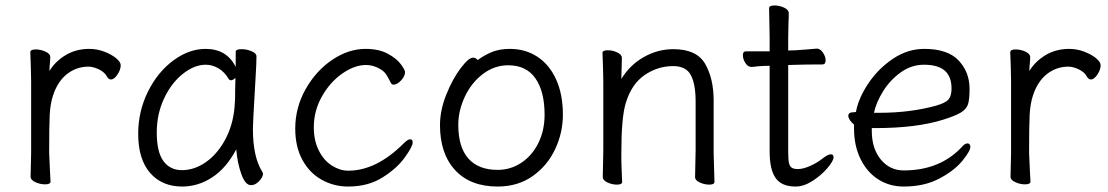

<svg xmlns="http://www.w3.org/2000/svg" viewBox="-20 -665 4058 703"><path d="M93 -416 91 -474Q91 -484 111 -484Q129 -484 146.5 -476Q164 -468 164 -456Q164 -446 162.5 -431.5Q161 -417 161 -405Q182 -440 220 -463Q258 -486 307 -486Q335 -486 361.5 -476Q388 -466 405 -452Q422 -438 422 -426Q422 -410 410 -392Q398 -374 386 -374Q378 -374 372 -384Q363 -401 342 -411Q321 -421 304 -421Q260 -421 225.5 -394Q191 -367 174 -315Q164 -284 162 -244Q160 -204 160 -106Q160 -101 163 -38Q165 -8 165 0Q165 10 145 10Q127 10 109.5 2Q92 -6 92 -18L94 -106V-367Z M912 -314Q906 -214 906 -193Q906 -89 941 -35Q943 -31 943 -29Q943 -17 929 -2Q915 13 899 13Q878 13 863.5 -28Q849 -69 845 -118Q809 -50 757.5 -16Q706 18 647 18Q573 18 529.5 -32Q486 -82 486 -175Q486 -257 521.5 -329Q557 -401 614.5 -443.5Q672 -486 733 -486Q810 -486 843 -420V-475Q843 -485 864 -485Q883 -485 901 -477.5Q919 -470 919 -459V-457Q919 -434 916 -385Q913 -336 912 -314ZM825 -371Q821 -371 818 -375Q802 -402 779.5 -415Q757 -428 733 -428Q692 -428 650 -395Q608 -362 581 -305Q554 -248 554 -180Q554 -108 578.5 -75Q603 -42 646 -42Q694 -42 737.5 -74Q781 -106 809 -162.5Q837 -219 840 -291Q841 -301 841 -335L842 -380Q833 -371 825 -371Z M1255 18Q1202 18 1157.5 -7Q1113 -32 1087 -80Q1061 -128 1061 -194Q1061 -271 1099 -338.5Q1137 -406 1196.5 -446Q1256 -486 1318 -486Q1367 -486 1399.5 -468.5Q1432 -451 1447.5 -430Q1463 -409 1463 -401Q1463 -386 1448.5 -370.5Q1434 -355 1421 -355Q1415 -355 1412 -360Q1409 -365 1403.5 -376Q1398 -387 1392.5 -394.5Q1387 -402 1380 -407Q1351 -427 1320 -427Q1278 -427 1233 -395.5Q1188 -364 1158.5 -311.5Q1129 -259 1129 -199Q1129 -150 1147.5 -113.5Q1166 -77 1195.5 -58.5Q1225 -40 1255 -40Q1358 -40 1458 -140Q1473 -155 1482 -155Q1491 -155 1491 -143Q1491 -129 1462.5 -89Q1434 -49 1381 -15.5Q1328 18 1255 18Z M1847 -486Q1904 -486 1948 -457Q1992 -428 2016.5 -373.5Q2041 -319 2041 -245Q2041 -179 2012.5 -118.5Q1984 -58 1930 -20Q1876 18 1802 18Q1702 18 1646.5 -42Q1591 -102 1591 -207Q1591 -261 1614 -318.5Q1637 -376 1666.5 -415Q1696 -454 1712 -454Q1722 -454 1729 -445Q1753 -463 1781 -474.5Q1809 -486 1847 -486ZM1974 -245Q1974 -330 1940.5 -378Q1907 -426 1841 -426Q1790 -426 1748 -394Q1706 -362 1682 -311Q1658 -260 1658 -208Q1658 -126 1695 -84.5Q1732 -43 1802 -43Q1850 -43 1889.5 -69.5Q1929 -96 1951.5 -142Q1974 -188 1974 -245Z M2527 -115V-293Q2527 -357 2509.5 -390Q2492 -423 2445 -423Q2388 -423 2340 -390Q2292 -357 2271 -287Q2255 -234 2255 -105V-89Q2255 -63 2257 -21L2258 1Q2258 11 2239 11Q2221 11 2204 3Q2187 -5 2187 -17L2189 -115V-364L2188 -413L2186 -471Q2186 -481 2205 -481Q2223 -481 2240 -473Q2257 -465 2257 -453L2255 -376Q2287 -428 2338 -456.5Q2389 -485 2445 -485Q2531 -485 2562 -431Q2593 -377 2593 -297V-105L2594 -67L2596 1Q2596 11 2577 11Q2559 11 2542 3Q2525 -5 2525 -16V-17Z M2752 -422Q2740 -420 2732 -420H2731Q2718 -420 2709 -434.5Q2700 -449 2700 -463Q2700 -477 2711 -477H2798V-528L2796 -635Q2796 -645 2816 -645Q2834 -645 2851 -637Q2868 -629 2868 -617Q2868 -596 2867 -581L2866 -528V-480L2894 -481Q2922 -483 2941.5 -484.5Q2961 -486 2970 -487H2971Q2983 -487 2993 -472.5Q3003 -458 3003 -444Q3003 -429 2991 -429Q2931 -429 2905 -428L2866 -427V-108Q2866 -80 2869 -67.5Q2872 -55 2879.5 -50.5Q2887 -46 2902 -46Q2920 -46 2945.5 -57Q2971 -68 2995 -87Q3012 -100 3022 -100Q3032 -100 3032 -89Q3032 -76 3009.5 -49.5Q2987 -23 2955 -2.5Q2923 18 2893 18Q2842 18 2820 -13Q2798 -44 2798 -110V-424H2793Q2774 -424 2752 -422Z M3289 -41Q3420 -41 3500 -125Q3512 -140 3523 -140Q3527 -140 3530 -136.5Q3533 -133 3533 -128Q3533 -112 3503.5 -76Q3474 -40 3419 -11Q3364 18 3289 18Q3237 18 3196 -8Q3155 -34 3131 -82.5Q3107 -131 3107 -195V-209Q3098 -216 3092 -225Q3086 -234 3086 -241Q3086 -254 3105 -254L3114 -255Q3123 -305 3159 -359Q3195 -413 3249 -449.5Q3303 -486 3364 -486Q3450 -486 3490 -443.5Q3530 -401 3530 -340Q3530 -302 3524.5 -284Q3519 -266 3499 -253.5Q3479 -241 3434 -227Q3336 -196 3185 -196H3172V-186Q3172 -121 3205 -81Q3238 -41 3289 -41ZM3407 -278Q3442 -288 3453 -301Q3464 -314 3464 -341Q3464 -385 3439 -406.5Q3414 -428 3363 -428Q3317 -428 3278 -400Q3239 -372 3213.5 -331Q3188 -290 3180 -252H3200Q3312 -252 3407 -278Z M3681 -416 3679 -474Q3679 -484 3699 -484Q3717 -484 3734.5 -476Q3752 -468 3752 -456Q3752 -446 3750.5 -431.5Q3749 -417 3749 -405Q3770 -440 3808 -463Q3846 -486 3895 -486Q3923 -486 3949.5 -476Q3976 -466 3993 -452Q4010 -438 4010 -426Q4010 -410 3998 -392Q3986 -374 3974 -374Q3966 -374 3960 -384Q3951 -401 3930 -411Q3909 -421 3892 -421Q3848 -421 3813.5 -394Q3779 -367 3762 -315Q3752 -284 3750 -244Q3748 -204 3748 -106Q3748 -101 3751 -38Q3753 -8 3753 0Q3753 10 3733 10Q3715 10 3697.5 2Q3680 -6 3680 -18L3682 -106V-367Z"/></svg>

Font: Iansui
Style: Regular
Weight: 400
Designer: But Ko / Fontworks Inc.
Foundry: zi-hi.com / Fontworks Inc.
Version: Version 1.002